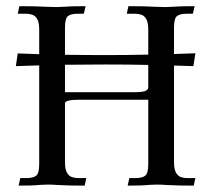

<svg xmlns="http://www.w3.org/2000/svg" viewBox="-20 -598 686 619"><path d="M541 -386.7V-75.7Q541 -52.7 547.1 -41.7Q553.2 -30.8 562.7 -27.3Q572.3 -23.9 582.5 -23.9H609.9L604.5 0.5Q552.2 0.5 519.5 -1.5Q500.5 -2.9 485.4 -2.9Q474.6 -2.9 461.4 -2Q438 0.5 391.6 0.5L397 -23.9H416.5Q438.5 -23.9 448.2 -31.5Q458 -39.1 458 -69.8V-276.4H233.4Q191.9 -276.4 189.5 -265.6V-75.7Q189.5 -52.7 195.6 -41.7Q201.7 -30.8 211.4 -27.3Q221.2 -23.9 231 -23.9H258.3L252.9 0.5Q200.7 0.5 168 -1.5Q149.4 -2.9 133.8 -2.9Q123 -2.9 109.9 -2Q86.4 0.5 40 0.5L45.4 -23.9H64.9Q86.9 -23.9 96.7 -31.5Q106.4 -39.1 106.4 -69.8V-387.2Q67.9 -386.2 31.2 -384.8L37.1 -425.8Q71.8 -424.3 106.4 -423.3V-502Q106.4 -525.4 100.1 -536.4Q93.8 -547.4 84.2 -550.5Q74.7 -553.7 64.9 -553.7H37.1L42.5 -578.1Q94.7 -578.1 127.4 -576.2Q146.5 -575.2 161.6 -575.2Q172.9 -575.2 185.5 -576.2Q209 -578.1 255.9 -578.1Q250.5 -553.7 250 -553.7H231Q208.5 -553.7 199 -546.1Q189.5 -538.6 189.5 -508.3V-421.4Q254.9 -420.4 319.8 -420.4Q391.1 -420.4 458 -421.9V-502Q458 -525.4 451.7 -536.4Q445.3 -547.4 435.8 -550.5Q426.3 -553.7 416.5 -553.7H388.7L394 -578.1Q446.3 -578.1 479 -576.2Q498 -575.2 513.2 -575.2Q524.4 -575.2 537.1 -576.2Q560.5 -578.1 607.4 -578.1Q602.1 -553.7 601.6 -553.7H582.5Q560.1 -553.7 550.5 -546.1Q541 -538.6 541 -508.3V-423.8Q576.2 -424.8 609.9 -426.3L603.5 -384.8ZM189.5 -389.2V-300.8H413.1Q439.9 -300.8 449 -304.9Q458 -309.1 458 -316.9V-388.7Q389.6 -390.1 319.8 -390.1Q252.4 -390.1 189.5 -389.2Z"/></svg>

Font: Quaaykop
Style: Regular
Weight: 400
Designer: Tup Wanders
Foundry: Free font, DO NOT SELL
Version: Version 1.00;July 31, 2023;FontCreator 11.5.0.2430 64-bit